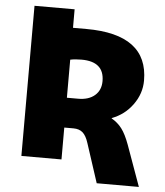

<svg xmlns="http://www.w3.org/2000/svg" viewBox="-57 -780 799 930"><g transform="rotate(5 343.0 -315.0)"><path d="M268 -485V-300H323Q374 -300 403.5 -325.5Q433 -351 433 -395Q433 -490 323 -490Q291 -490 268 -485ZM268 -640H333Q633 -640 633 -415Q633 -352 594 -298Q555 -244 493 -221V-219Q523 -202 543 -175.5Q563 -149 581 -100L653 100H448L386 -90Q375 -125 358 -140Q341 -155 313 -155H268V0H73V-730H268Z"/></g></svg>

Font: M PLUS 1p Black
Style: Regular
Weight: 900
Version: Version 1.061